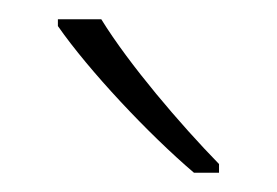

<svg xmlns="http://www.w3.org/2000/svg" viewBox="-20 -785 287 199"><path d="M85 -765H40V-758C72 -712 134 -646 181 -606H207V-615C167 -656 114 -718 85 -765Z"/></svg>

Font: Noto Sans Myanmar UI SemiCondensed ExtraLight
Style: Regular
Weight: 200
Width: 4
Designer: Monotype Design Team
Foundry: Monotype Imaging Inc.
Version: Version 2.103